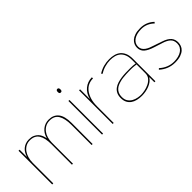

<svg xmlns="http://www.w3.org/2000/svg" viewBox="57 -1687 2539 2539"><g transform="rotate(-45 1326.5 -417.5)"><path d="M847 -393 846 0H827V-377Q827 -496 788.5 -559.5Q750 -623 663 -622Q619 -622 584.5 -603.5Q550 -585 526 -554Q502 -523 490 -482Q478 -441 478 -396V0H459V-383Q459 -501 420 -561.5Q381 -622 293 -622Q251 -622 217 -603.5Q183 -585 159.5 -553Q136 -521 123 -477.5Q110 -434 110 -384V0H90V-630H110V-497H112Q121 -527 136.5 -553Q152 -579 175 -598.5Q198 -618 227.5 -629Q257 -640 293 -640Q338 -640 369.5 -626Q401 -612 422 -590Q443 -568 454.5 -540Q466 -512 470 -485H472Q492 -558 543.5 -599Q595 -640 662 -640Q751 -640 799 -580.5Q847 -521 847 -393Z M1056 -812Q1056 -792 1049 -785.5Q1042 -779 1031 -779Q1020 -779 1013 -785.5Q1006 -792 1006 -812Q1006 -831 1013 -838.5Q1020 -846 1031 -846Q1042 -846 1049 -838.5Q1056 -831 1056 -812ZM1041 0H1022V-629H1041Z M1463 -610H1460Q1418 -610 1378.5 -593Q1339 -576 1308.5 -539Q1278 -502 1259 -445.5Q1240 -389 1240 -310V0H1221V-629H1240V-449H1242Q1252 -491 1272.5 -524.5Q1293 -558 1322 -581.5Q1351 -605 1386 -618Q1421 -631 1460 -631H1463Z M2020 -421V0H2001V-94H1999Q1984 -68 1957.5 -48Q1931 -28 1898.5 -15Q1866 -2 1830 4.5Q1794 11 1759 11Q1713 11 1672.5 1Q1632 -9 1602 -30.5Q1572 -52 1555 -85.5Q1538 -119 1538 -167Q1538 -214 1554.5 -247Q1571 -280 1599.5 -301Q1628 -322 1664.5 -333.5Q1701 -345 1741.5 -350.5Q1782 -356 1823.5 -357Q1865 -358 1902 -358Q1927 -358 1955.5 -356Q1984 -354 2004 -350L2001 -353V-417Q2001 -477 1984.5 -516.5Q1968 -556 1939.5 -579.5Q1911 -603 1873.5 -612.5Q1836 -622 1793 -622Q1747 -622 1694.5 -607.5Q1642 -593 1597 -563L1582 -578Q1634 -611 1686.5 -625Q1739 -639 1793 -639Q1840 -639 1881.5 -628Q1923 -617 1953.5 -591.5Q1984 -566 2002 -524.5Q2020 -483 2020 -421ZM2004 -333Q1996 -334 1983.5 -335.5Q1971 -337 1957.5 -338.5Q1944 -340 1931.5 -340.5Q1919 -341 1911 -341Q1890 -341 1865 -341Q1840 -341 1813 -339Q1785 -337 1757 -334.5Q1729 -332 1703 -325Q1674 -318 1648 -307Q1622 -296 1602 -277.5Q1582 -259 1570 -232Q1558 -205 1558 -167Q1558 -116 1580.5 -84.5Q1603 -53 1635 -36Q1667 -19 1701.5 -13Q1736 -7 1760 -7Q1789 -7 1830.5 -15Q1872 -23 1910 -41.5Q1948 -60 1974.5 -91Q2001 -122 2001 -168V-330Z M2598 -151Q2598 -122 2587.5 -93Q2577 -64 2552 -41Q2527 -18 2485 -3.5Q2443 11 2381 11Q2256 11 2160 -75L2175 -90Q2219 -50 2270 -29Q2321 -8 2378 -8Q2421 -8 2458 -17.5Q2495 -27 2521.5 -45Q2548 -63 2563 -89.5Q2578 -116 2578 -151Q2578 -208 2542.5 -240.5Q2507 -273 2439 -293Q2434 -294 2418 -299.5Q2402 -305 2383.5 -311Q2365 -317 2348.5 -322Q2332 -327 2327 -329Q2243 -355 2202 -391Q2161 -427 2161 -486Q2161 -514 2172.5 -541.5Q2184 -569 2209 -591Q2234 -613 2274.5 -626.5Q2315 -640 2373 -640Q2432 -640 2481 -620Q2530 -600 2568 -563L2553 -547Q2518 -582 2473.5 -601.5Q2429 -621 2374 -621Q2331 -621 2295.5 -611.5Q2260 -602 2234.5 -584.5Q2209 -567 2195 -542Q2181 -517 2181 -486Q2181 -457 2193.5 -435.5Q2206 -414 2228.5 -397.5Q2251 -381 2281.5 -368.5Q2312 -356 2348 -345Q2353 -343 2367.5 -338.5Q2382 -334 2398.5 -328Q2415 -322 2429.5 -317Q2444 -312 2449 -311Q2492 -297 2521 -280Q2550 -263 2567 -242.5Q2584 -222 2591 -199Q2598 -176 2598 -151Z"/></g></svg>

Font: TypoPRO Sinkin Sans
Style: 100 Thin
Weight: 100
Designer: Keith Bates
Foundry: K-Type
Version: Sinkin Sans (version 1.0)  by Keith Bates   •   © 2014   www